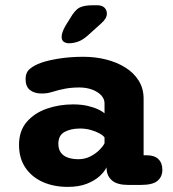

<svg xmlns="http://www.w3.org/2000/svg" viewBox="-20 -704 659 732"><path d="M468 1Q428 1 408 -15.2Q388 -31.5 386.5 -59L386 -66Q379 -50 360.2 -32.8Q341.5 -15.5 311.2 -3.5Q281 8.5 238 8.5Q185 8.5 143 -10.2Q101 -29 76.8 -64.8Q52.5 -100.5 52.5 -151.5Q52.5 -205 81.8 -239Q111 -273 158 -289.5Q205 -306 258.5 -306Q290.5 -306 315.5 -300Q340.5 -294 356.8 -285.8Q373 -277.5 378.5 -272V-310Q378.5 -323 371 -334Q363.5 -345 350.2 -353.2Q337 -361.5 319.5 -366Q302 -370.5 282 -370.5Q253 -370.5 227.8 -365.8Q202.5 -361 182.5 -354.5Q171.5 -351 161.2 -349.2Q151 -347.5 139 -347.5Q111 -347.5 94.2 -360.8Q77.5 -374 77.5 -402.5Q77.5 -428.5 94.8 -442.2Q112 -456 135 -464Q160.5 -473.5 203.8 -480.5Q247 -487.5 298 -487.5Q343.5 -487.5 385 -477Q426.5 -466.5 458.5 -446.2Q490.5 -426 509 -396.2Q527.5 -366.5 527.5 -328V-112H540Q569 -112 584 -97.2Q599 -82.5 599 -56.5Q599 -30 580.5 -14.5Q562 1 517.5 1ZM378.5 -180Q373.5 -187.5 359 -195.5Q344.5 -203.5 325.2 -208.8Q306 -214 285.5 -214Q250 -214 226.2 -201Q202.5 -188 202.5 -156Q202.5 -134.5 212.5 -121.5Q222.5 -108.5 239.8 -102.8Q257 -97 278.5 -97Q304 -97 324.8 -107.8Q345.5 -118.5 359.5 -132.8Q373.5 -147 378.5 -158ZM243 -539Q232.5 -539 223.8 -544.2Q215 -549.5 215 -563.5Q215 -580 229.5 -605.5L247 -633.5Q265.5 -666 283.2 -675Q301 -684 334.5 -684H350.5Q368.5 -684 378 -675Q387.5 -666 387.5 -652Q387.5 -633.5 365.5 -614.5L314.5 -568.5Q294 -550.5 276.2 -544.8Q258.5 -539 243 -539Z"/></svg>

Font: Sono Monospace
Style: Bold
Weight: 700
Designer: Tyler Finck
Foundry: Tyler Finck
Version: Version 2.112